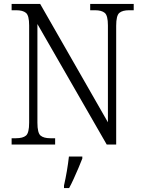

<svg xmlns="http://www.w3.org/2000/svg" viewBox="-20 -734 729 975"><path d="M39 0V-32H61Q96 -32 112 -45.5Q128 -59 128 -111V-605Q128 -655 112 -668.5Q96 -682 62 -682H39V-714H184L528 -113V-605Q528 -655 512 -668.5Q496 -682 462 -682H438V-714H659V-682H636Q602 -682 586 -668.5Q570 -655 570 -603V0H522L170 -612V-111Q170 -59 186 -45.5Q202 -32 236 -32H260V0ZM305 208Q313 173 319.5 135Q326 97 330 61H398V71Q390 92 378.5 119Q367 146 354.5 173.5Q342 201 331 221H305Z"/></svg>

Font: Noto Serif Lao SemiCondensed Light
Style: Regular
Weight: 300
Width: 4
Designer: Monotype Design Team
Foundry: Monotype Imaging Inc.
Version: Version 2.003; ttfautohint (v1.8.4.7-5d5b)